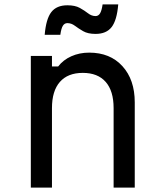

<svg xmlns="http://www.w3.org/2000/svg" viewBox="-20 -852 740 872"><path d="M120 0V-598H216V-550H244Q267 -580 304 -596.5Q341 -613 385 -613Q480 -613 536 -551.5Q592 -490 592 -387V0H496V-361Q496 -439 460 -480Q424 -521 356 -521Q288 -521 252 -480Q216 -439 216 -361V0ZM183 -694Q189 -766 213 -797Q237 -828 286 -828Q321 -828 342.5 -816Q364 -804 380 -791.5Q396 -779 414 -779Q427 -779 434.5 -791.5Q442 -804 446 -832H517Q511 -760 487 -729Q463 -698 414 -698Q379 -698 357.5 -710.5Q336 -723 320 -735Q304 -747 286 -747Q273 -747 265.5 -735Q258 -723 254 -694Z"/></svg>

Font: Martian Mono Light
Style: Regular
Weight: 300
Monospace: yes
Designer: Roman Shamin
Foundry: Evil Martians
Version: Version 1.000; ttfautohint (v1.8.4.7-5d5b)